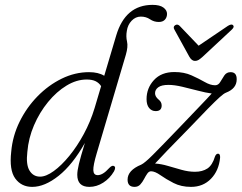

<svg xmlns="http://www.w3.org/2000/svg" viewBox="-20 -740 968 769"><path d="M436.5 -53.5Q420 -25.5 393.5 -8.5Q367 8.5 338 8.5Q289.5 8.5 289.5 -40Q289.5 -56 296 -83.2Q302.5 -110.5 320 -167.5Q270.5 -80 214.8 -35.8Q159 8.5 109 8.5Q65.5 8.5 41 -25.2Q16.5 -59 25 -133Q30.5 -195.5 58.5 -252.5Q86.5 -309.5 130.2 -354.2Q174 -399 227.2 -425Q280.5 -451 336.5 -451Q374 -451 397.5 -436.5L445.5 -598Q482 -720.5 591 -720.5Q620 -720.5 634.5 -709.8Q649 -699 649 -684.5Q649 -670.5 640.5 -661.2Q632 -652 616 -652Q596.5 -652 580.8 -662.8Q565 -673.5 544 -673.5Q523 -673.5 507.2 -657Q491.5 -640.5 488 -616.5Q484 -594 488.8 -573.5Q493.5 -553 484 -520.5L367.5 -126.5Q353 -78 353.8 -58.2Q354.5 -38.5 371.5 -38.5Q381 -38.5 392.2 -45Q403.5 -51.5 418.5 -68Q429.5 -79 436.5 -75Q445.5 -70.5 436.5 -53.5ZM89.5 -131.5Q83.5 -81 98.2 -56.8Q113 -32.5 140.5 -32.5Q164.5 -32.5 195.2 -54.8Q226 -77 257.5 -115.5Q289 -154 315.8 -203.5Q342.5 -253 359 -307.5L385 -395Q376.5 -408 362.8 -414.8Q349 -421.5 327 -421.5Q286.5 -421.5 246.5 -397.2Q206.5 -373 172.5 -331.5Q138.5 -290 116.2 -238.2Q94 -186.5 89.5 -131.5ZM861.5 -108Q856.5 -56.5 825 -24Q793.5 8.5 745 8.5Q705.5 8.5 675.2 -7Q645 -22.5 622.8 -38.2Q600.5 -54 585 -54Q576.5 -54 570 -44.8Q563.5 -35.5 557 -23Q550.5 -10.5 541.8 -1Q533 8.5 519 8.5Q491 8.5 491 -20.5Q491 -58 545.5 -80.5Q559.5 -87 592.5 -120Q625.5 -153 697 -227.5Q746.5 -279.5 779.2 -313.5Q812 -347.5 828 -365.5Q804.5 -368.5 773.2 -376.8Q742 -385 710.2 -392.5Q678.5 -400 655 -400Q627 -400 614 -390.5Q601 -381 601 -366.5Q601 -353 615.5 -341Q627.5 -331.5 627.5 -317.5Q627.5 -295 603.5 -295Q587.5 -295 577.2 -307.5Q567 -320 567 -343Q567 -387 596.5 -419.2Q626 -451.5 678.5 -451.5Q717.5 -451.5 747 -438.2Q776.5 -425 799.5 -411.8Q822.5 -398.5 841.5 -398.5Q854.5 -398.5 862 -411.5Q869.5 -424.5 878.5 -437.8Q887.5 -451 903.5 -451Q928.5 -451 928 -422Q928 -385.5 885.5 -369Q877 -366 860.2 -351Q843.5 -336 812.8 -304.8Q782 -273.5 733 -222Q681 -169 650.5 -137.5Q620 -106 601 -85Q625.5 -83.5 652.5 -75.5Q679.5 -67.5 707.2 -59.8Q735 -52 761 -52Q790.5 -52 810.5 -65Q830.5 -78 841 -113Q845.5 -124.5 853.5 -124.5Q862.5 -124 861.5 -108ZM791.5 -512.5Q782.5 -504.5 775.8 -500.2Q769 -496 761 -496Q748 -496 738.5 -512.5L678.5 -621.5Q672 -633 681.5 -639Q690.5 -645 699.5 -636.5L775.5 -557L893 -636.5Q908 -645.5 913.5 -639Q920 -632.5 908.5 -621.5Z"/></svg>

Font: Fraunces 72pt S050 Light
Style: Italic
Weight: 300
Italic angle: -16°
Version: Version 1.000; ttfautohint (v1.8.3)